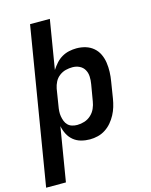

<svg xmlns="http://www.w3.org/2000/svg" viewBox="-148 -822 885 1125"><g transform="rotate(-15 294.5 -260.0)"><path d="M-11 215 146 -735H266L217 -438Q230 -458 246 -476Q262 -494 282.5 -506Q303 -518 326 -523Q349 -528 371 -528Q400 -528 426.5 -520Q453 -512 473.5 -494.5Q494 -477 505.5 -452.5Q517 -428 521 -400.5Q525 -373 524 -344.5Q523 -316 518 -287L502 -187Q498 -163 491 -139.5Q484 -116 472 -93.5Q460 -71 443.5 -51.5Q427 -32 405.5 -18Q384 -4 359.5 2Q335 8 311 8Q284 8 258 1Q232 -6 212 -22.5Q192 -39 180 -62.5Q168 -86 163 -112L109 215ZM261 -93Q283 -93 305 -100Q327 -107 344.5 -123Q362 -139 371.5 -160.5Q381 -182 384 -203L401 -303Q405 -326 404 -348.5Q403 -371 392.5 -389.5Q382 -408 362.5 -417.5Q343 -427 320 -427Q300 -427 279.5 -422Q259 -417 241 -403.5Q223 -390 213 -370.5Q203 -351 199 -330L183 -230Q180 -214 179 -198Q178 -182 180.5 -167Q183 -152 188.5 -137.5Q194 -123 204.5 -112.5Q215 -102 230 -97.5Q245 -93 261 -93Z"/></g></svg>

Font: Iosevka Extended
Style: Bold Italic
Weight: 700
Width: 7
Italic angle: -9°
Monospace: yes
Designer: Belleve Invis
Foundry: Belleve Invis
Version: Version 32.5.0; ttfautohint (v1.8.4)